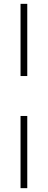

<svg xmlns="http://www.w3.org/2000/svg" viewBox="-20 -750 249 1000"><path d="M87 -730H122V-354H87ZM87 -146H122V230H87Z"/></svg>

Font: Cairo ExtraLight
Style: Regular
Weight: 275
Designer: Mohamed Gaber, Accademia di Belle Arti di Urbino and others
Foundry: Kief Type Foundry, Accademia di Belle Arti di Urbino and others
Version: Version 3.011